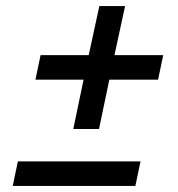

<svg xmlns="http://www.w3.org/2000/svg" viewBox="-20 -610 589 634"><path d="M256 -347 222 -184H307L341 -347H502L519 -428H358L393 -590H308L273 -428H114L97 -347ZM39 -77 22 4H427L444 -77Z"/></svg>

Font: Saira UNSAM Medium Italic
Style: Regular
Weight: 500
Italic angle: -12°
Designer: Hector Gatti with collaboration of the Omnibus-Type team
Foundry: Omnibus-Type
Version: Version 0.072;PS 000.072;hotconv 1.0.88;makeotf.lib2.5.64775